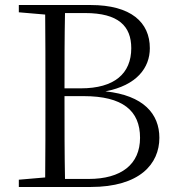

<svg xmlns="http://www.w3.org/2000/svg" viewBox="-20 -745 702 765"><path d="M55 -696 160 -687C161 -590 161 -490 161 -392V-337C161 -236 161 -137 160 -38L55 -29V0H341C537 0 615 -92 615 -196C615 -291 552 -365 400 -381C525 -405 577 -475 577 -553C577 -656 502 -725 341 -725H55ZM237 -362H313C469 -362 538 -304 538 -196C538 -90 463 -32 333 -32H239C237 -132 237 -235 237 -362ZM239 -693H319C452 -693 503 -641 503 -553C503 -452 436 -393 302 -393H237C237 -497 237 -596 239 -693Z"/></svg>

Font: Noto Serif CJK KR Light
Style: Regular
Weight: 300
Designer: Ryoko NISHIZUKA 西塚涼子 (kana & ideographs); Frank Grießhammer (Latin, Greek & Cyrillic); Wenlong ZHANG 张文龙 (bopomofo); San
Foundry: Adobe
Version: Version 2.001;hotconv 1.1.0;makeotfexe 2.6.0